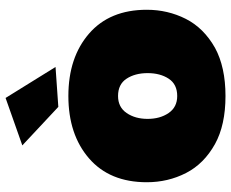

<svg xmlns="http://www.w3.org/2000/svg" viewBox="-90 -730 828 688"><g transform="rotate(-90 324.0 -386.0)"><path d="M324 8Q220 8 152 -29.5Q81 -69 48 -133.5Q15 -198 15 -274Q15 -407 100.5 -481Q186 -555 324 -555Q462 -555 547.5 -481Q633 -407 633 -274Q633 -199 600.5 -134.5Q568 -70 496.5 -29.5Q427.5 8 324 8ZM285 -591 147 -720 317 -780 428 -601ZM324 -165Q366 -165 386 -195.5Q406 -226 406 -271Q406 -316 386 -346.5Q366 -377 324 -377Q284 -377 263 -346.2Q242 -315.5 242 -271Q242 -226.5 263 -195.8Q284 -165 324 -165Z"/></g></svg>

Font: Argentum Novus Black
Style: Regular
Weight: 900
Designer: Julieta Ulanovsky (font) & Cristiano Sobral (main changes)
Foundry: Julieta Ulanovsky (font) & Cristiano Sobral (main changes)
Version: Version 3.00;November 27, 2020;FontCreator 13.0.0.2655 64-bi